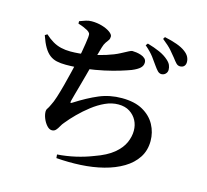

<svg xmlns="http://www.w3.org/2000/svg" viewBox="-120 -958 1241 1151"><g transform="rotate(15 500.0 -382.5)"><path d="M800 -599Q787 -600 777 -610.5Q767 -621 755 -638Q741 -659 721 -685.5Q701 -712 666 -742L676 -755Q718 -743 752 -728Q786 -713 809 -692Q825 -678 831 -664Q837 -650 837 -635Q837 -620 826.5 -609.5Q816 -599 800 -599ZM322 28Q379 24 434 11.5Q489 -1 540 -21Q614 -47 655 -81Q696 -115 713 -153Q730 -191 730 -228Q730 -263 715 -291.5Q700 -320 671.5 -338.5Q643 -357 601 -357Q560 -357 519.5 -338.5Q479 -320 441 -290.5Q403 -261 370.5 -228.5Q338 -196 314 -166Q304 -155 296 -140Q288 -125 278.5 -114.5Q269 -104 254 -104Q238 -104 223 -120.5Q208 -137 198.5 -160Q189 -183 189 -204Q189 -215 195 -222.5Q201 -230 211 -252Q221 -270 232.5 -306Q244 -342 255.5 -385.5Q267 -429 277 -471Q287 -513 294 -543Q301 -575 306.5 -604Q312 -633 315.5 -658Q319 -683 321 -699Q323 -717 319 -724Q315 -731 302 -739Q291 -745 277 -751Q263 -757 243 -763V-778Q264 -786 281.5 -791.5Q299 -797 317 -797Q351 -797 381.5 -788Q412 -779 431.5 -765Q451 -751 451 -738Q451 -724 444.5 -715Q438 -706 429.5 -694Q421 -682 415 -661Q408 -639 400.5 -609.5Q393 -580 385 -543Q377 -513 367.5 -477.5Q358 -442 348.5 -408Q339 -374 331.5 -347Q324 -320 320 -304Q318 -294 320 -292Q322 -290 331 -296Q406 -344 471 -371.5Q536 -399 611 -399Q691 -399 742 -370Q793 -341 818 -294.5Q843 -248 843 -195Q843 -136 814 -91.5Q785 -47 734 -16.5Q683 14 616.5 31Q550 48 475 52Q400 56 324 50ZM233 -505Q201 -505 176.5 -510.5Q152 -516 132.5 -531Q113 -546 97 -573Q81 -600 66 -644L80 -653Q104 -631 128.5 -616.5Q153 -602 180.5 -595.5Q208 -589 239 -589Q293 -589 348 -599Q403 -609 452 -624.5Q501 -640 533 -657Q563 -673 577.5 -680.5Q592 -688 598 -688Q609 -688 623.5 -686Q638 -684 653 -679Q668 -674 678 -664.5Q688 -655 688 -640Q688 -620 672.5 -605.5Q657 -591 623 -577Q599 -568 558.5 -555.5Q518 -543 465.5 -531.5Q413 -520 353.5 -512.5Q294 -505 233 -505ZM897 -673Q883 -673 872.5 -684Q862 -695 848 -714Q834 -732 815 -753.5Q796 -775 757 -806L765 -819Q808 -810 841.5 -798Q875 -786 896 -770Q915 -756 923 -740.5Q931 -725 931 -708Q931 -692 922 -682.5Q913 -673 897 -673Z"/></g></svg>

Font: Noto Serif SC ExtraLight
Style: Bold
Weight: 700
Version: Version 2.002-H1;hotconv 1.1.0;makeotfexe 2.6.0